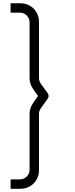

<svg xmlns="http://www.w3.org/2000/svg" viewBox="-20 -942 467 1191"><path d="M45.8 229.2V170.8H104.2C136.5 170.8 163.5 143.8 163.5 111.5V-235.4C163.5 -259.4 170.8 -282.3 185.4 -303.1L215.6 -346.9L185.4 -389.6C170.8 -410.4 163.5 -433.3 163.5 -457.3V-803.1C163.5 -836.5 136.5 -863.5 104.2 -863.5H45.8V-921.9H105.2C171.9 -921.9 221.9 -871.9 221.9 -805.2V-457.3C221.9 -445.8 226 -434.4 232.3 -424L276 -363.5C283.3 -353.1 283.3 -339.6 276 -330.2L232.3 -268.8C226 -259.4 221.9 -247.9 221.9 -235.4V113.5C221.9 179.2 171.9 229.2 105.2 229.2Z"/></svg>

Font: Manrope3 Light
Style: Regular
Weight: 300
Designer: Mikhail Sharanda
Foundry: Mikhail Sharanda
Version: Version 3.000;PS 003.000;hotconv 1.0.88;makeotf.lib2.5.64775